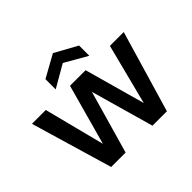

<svg xmlns="http://www.w3.org/2000/svg" viewBox="-168 -954 1167 1167"><g transform="rotate(-45 415.5 -370.0)"><path d="M176 0 21 -526H140L240 -135L348 -526H482L591 -135L691 -526H810L655 0H531L416 -406L300 0ZM271 -572V-660L415 -740L560 -660V-572L415 -655Z"/></g></svg>

Font: DM Sans 9pt
Style: Semibold
Weight: 600
Designer: Colophon Foundry, Jonny Pinhorn
Foundry: Colophon Foundry
Version: Version 4.004;gftools[0.9.30]